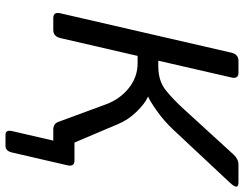

<svg xmlns="http://www.w3.org/2000/svg" viewBox="-118 -622 921 726"><g transform="rotate(90 343.0 -259.5)"><path d="M48.8 0Q24.4 0 30.8 -26.9L179.7 -673.3Q186 -700.2 210.4 -700.2H255.4Q279.8 -700.2 273.4 -673.3L210 -397H230.5Q286.1 -397 321 -424.8Q356 -452.6 394.5 -495.1L564.5 -681.2Q582 -700.2 603 -700.2H669.9Q701.7 -700.2 671.4 -668L472.2 -455.1Q437.5 -418 398.7 -390.9Q359.9 -363.8 346.2 -358.9L345.7 -358.4Q373.5 -345.7 403.8 -314Q434.1 -282.2 448.7 -247.1L519.5 -80.1H587.4Q611.8 -80.1 605.5 -53.2L557.1 156.2Q551.3 180.7 532.2 180.7H490.2Q470.7 180.7 476.1 156.2L512.2 0H471.2Q448.2 0 441.4 -19L375 -199.2Q355.5 -252 313.7 -285.4Q272 -318.8 219.7 -318.8H191.9L124.5 -26.9Q118.2 0 93.8 0Z"/></g></svg>

Font: Istok
Style: Italic
Weight: 500
Italic angle: -13°
Designer: Andrey V. Panov
Foundry: Andrey V. Panov
Version: Version 1.0.3